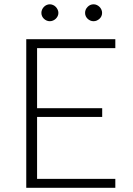

<svg xmlns="http://www.w3.org/2000/svg" viewBox="-20 -894 631 914"><path d="M529 -707.5V-665H156.5V-379H466.5V-337.5H156.5V-42.5H529V0H105V-707.5ZM258 -832.5Q258 -824.5 254.5 -817.2Q251 -810 245.5 -804.8Q240 -799.5 232.5 -796.2Q225 -793 217 -793Q209 -793 201.8 -796.2Q194.5 -799.5 189 -804.8Q183.5 -810 180.2 -817.2Q177 -824.5 177 -832.5Q177 -840.5 180.2 -848Q183.5 -855.5 189 -861.2Q194.5 -867 201.8 -870.2Q209 -873.5 217 -873.5Q225 -873.5 232.5 -870.2Q240 -867 245.5 -861.2Q251 -855.5 254.5 -848Q258 -840.5 258 -832.5ZM466 -832.5Q466 -824.5 462.8 -817.2Q459.5 -810 453.8 -804.8Q448 -799.5 440.8 -796.2Q433.5 -793 425.5 -793Q417 -793 409.8 -796.2Q402.5 -799.5 397 -804.8Q391.5 -810 388.2 -817.2Q385 -824.5 385 -832.5Q385 -849 397 -861.2Q409 -873.5 425.5 -873.5Q433.5 -873.5 440.8 -870.2Q448 -867 453.8 -861.2Q459.5 -855.5 462.8 -848Q466 -840.5 466 -832.5Z"/></svg>

Font: Lato Light
Style: Regular
Weight: 300
Designer: Lukasz Dziedzic
Foundry: Lukasz Dziedzic
Version: Version 1.104; Western+Polish opensource